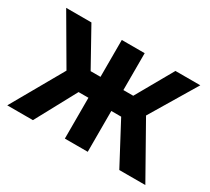

<svg xmlns="http://www.w3.org/2000/svg" viewBox="-105 -671 920 843"><g transform="rotate(30 355.0 -250.0)"><path d="M154 -262 15 -500H143L247 -313H297V-500H413V-313H463L569 -500H695L555 -266L705 0H573L463 -207H413V0H297V-207H247L135 0H5Z"/></g></svg>

Font: PT Root UI Bold
Style: Regular
Weight: 700
Designer: Vitaly Kuzmin
Foundry: ParaType Ltd.
Version: Version 2.000G